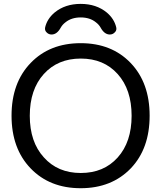

<svg xmlns="http://www.w3.org/2000/svg" viewBox="-20 -989 835 998"><path d="M660.2 -114.3Q560.5 -10.7 399.4 -10.7Q238.3 -10.7 139.2 -113.8Q40 -216.8 40 -387.7Q40 -558.6 139.2 -661.6Q238.3 -764.6 399.4 -764.6Q560.5 -764.6 659.2 -661.6Q757.8 -558.6 757.8 -387.7Q757.8 -216.8 660.2 -114.3ZM208 -170.9Q280.3 -89.8 399.9 -89.8Q519.5 -89.8 591.8 -170.4Q664.1 -251 664.1 -387.2Q664.1 -523.4 591.8 -604Q519.5 -684.6 399.9 -684.6Q280.3 -684.6 207.5 -604Q134.8 -523.4 134.8 -387.2Q134.8 -251 208 -170.9ZM584 -847.7Q585 -843.8 585 -839.8Q585 -829.1 577.1 -821.3Q566.4 -809.6 550.8 -809.6Q522.5 -809.6 502.9 -845.7Q494.1 -861.3 478.5 -873Q447.3 -898.4 399.4 -898.4Q351.6 -898.4 320.3 -873Q304.7 -861.3 295.9 -845.7Q276.4 -809.6 248 -809.6Q232.4 -809.6 221.7 -821.3Q213.9 -829.1 213.9 -839.8Q213.9 -843.8 214.8 -847.7Q225.6 -891.6 263.7 -923.8Q318.4 -968.8 399.4 -968.8Q480.5 -968.8 535.2 -923.8Q573.2 -891.6 584 -847.7Z"/></svg>

Font: Gen Jyuu GothicX Regular
Style: Regular
Weight: 400
Designer: [Source Han Sans]
Ryoko NISHIZUKA  (kana & ideographs); Paul D. Hunt (Latin, Greek & Cyrillic); Wenlong ZHANG  (bopomofo
Version: Version 1.002.20150607